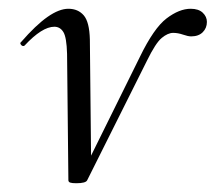

<svg xmlns="http://www.w3.org/2000/svg" viewBox="-20 -415 492 438"><path d="M136 -4 133 -292Q132 -330 124.5 -342Q117 -354 104 -354Q76 -354 36 -311Q35 -310 33 -310Q30 -310 27.5 -313.5Q25 -317 28 -319Q62 -358 88.5 -376.5Q115 -395 136 -395Q158 -395 171 -380Q184 -365 185 -325L188 -34L167 -18L299 -285Q331 -351 360 -373Q389 -395 415 -395Q433 -395 442.5 -386Q452 -377 452 -365Q452 -351 442.5 -341.5Q433 -332 416 -332Q409 -332 397.5 -336Q386 -340 375 -340Q363 -340 349 -328.5Q335 -317 315 -276L179 -4Q176 3 154 3Q144 3 140 1.5Q136 0 136 -4Z"/></svg>

Font: Cormorant Infant
Style: Italic
Weight: 400
Italic angle: -10°
Designer: Christian Thalmann (Catharsis Fonts)
Foundry: Catharsis Fonts
Version: Version 4.000